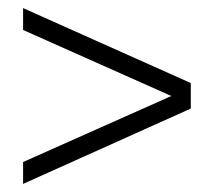

<svg xmlns="http://www.w3.org/2000/svg" viewBox="-20 -566 529 474"><path d="M37 -112V-166L403 -329L37 -492V-546L451 -361V-298Z"/></svg>

Font: TypoPRO Montserrat
Style: Regular
Weight: 300
Designer: Julieta Ulanovsky
Foundry: Julieta Ulanovsky
Version: Version 6.001